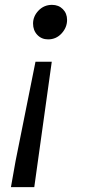

<svg xmlns="http://www.w3.org/2000/svg" viewBox="-20 -569 348 790"><path d="M44 94 126 -315H193L121 201H25ZM116 -472Q116 -502 138.5 -525.5Q161 -549 194 -549Q221 -549 238.5 -531.5Q256 -514 256 -487Q256 -456 233.5 -431.5Q211 -407 178 -407Q151 -407 133.5 -425.5Q116 -444 116 -472Z"/></svg>

Font: Nebula Sans Medium
Style: Regular
Weight: 500
Italic angle: -9°
Designer: Paul D. Hunt for Adobe (as Source Sans)
Foundry: Nebula Entertainment & Broadcasting LLC
Version: Version 1.010